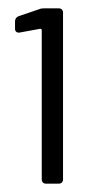

<svg xmlns="http://www.w3.org/2000/svg" viewBox="-20 -900 223 460"><path d="M74 -878 24 -861C19 -859 16 -854 16 -849V-831C16 -824 21 -821 27 -822L76 -831C78 -831 80 -830 80 -828V-470C80 -464 84 -460 90 -460H121C127 -460 131 -464 131 -470V-870C131 -876 127 -880 121 -880H86C82 -880 79 -880 74 -878Z"/></svg>

Font: Elastic
Style: elastic
Weight: 400
Designer: Jeremy Tribby
Foundry: Tribby Type
Version: Version 1.422;hotconv 1.0.109;makeotfexe 2.5.65596